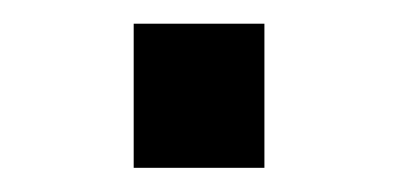

<svg xmlns="http://www.w3.org/2000/svg" viewBox="-20 -373 336 162"><path d="M203.1 -353V-231.4H92.8V-353Z"/></svg>

Font: Arimo Medium
Style: Regular
Weight: 500
Designer: Steve Matteson
Foundry: Monotype Imaging Inc.
Version: Version 1.33